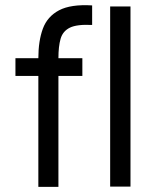

<svg xmlns="http://www.w3.org/2000/svg" viewBox="-20 -725 578 746"><path d="M338 -628Q279 -631 251.5 -617.5Q224 -604 215.5 -574.5Q207 -545 207 -499H300V-430H207V1H129V-430H40V-499H129Q129 -566 146.5 -613.5Q164 -661 209.5 -685Q255 -709 338 -704ZM487 0H408V-700H487Z"/></svg>

Font: Kulim Park
Style: Regular
Weight: 400
Designer: Noponies / Dale Sattler
Foundry: Noponies
Version: Version 1.000; ttfautohint (v1.8.3)